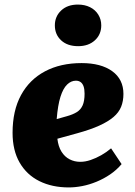

<svg xmlns="http://www.w3.org/2000/svg" viewBox="-20 -806 592 840"><path d="M337 -530Q422 -530 471 -494.5Q520 -459 520 -395Q520 -364 510 -339Q500 -314 476.5 -294Q453 -274 414.5 -256.5Q376 -239 318 -223L231 -199Q235 -165 249 -142.5Q263 -120 284.5 -109Q306 -98 331 -98Q353 -98 376.5 -106Q400 -114 423 -127Q446 -140 466 -157L512 -88Q490 -62 462 -43Q434 -24 402.5 -11Q371 2 340 8Q309 14 281 14Q208 14 152.5 -13.5Q97 -41 66 -94.5Q35 -148 35 -225Q35 -322 72 -390Q109 -458 177 -494Q245 -530 337 -530ZM350 -396Q350 -416 345.5 -428.5Q341 -441 332.5 -447Q324 -453 312 -453Q291 -453 273.5 -436Q256 -419 244.5 -382.5Q233 -346 228 -285L274 -298Q299 -305 316 -315.5Q333 -326 341.5 -345Q350 -364 350 -396ZM220 -695Q220 -734 247.5 -760Q275 -786 321 -786Q351 -786 374 -774.5Q397 -763 410 -742Q423 -721 423 -695Q423 -655 395 -629.5Q367 -604 322 -604Q275 -604 247.5 -629.5Q220 -655 220 -695Z"/></svg>

Font: Literata 18pt ExtraBold
Style: Italic
Weight: 800
Italic angle: -2°
Designer: Latin by Veronika Burian and Jose Scaglione. Greek by Irene Vlachou. Cyrillic by Vera Evstafieva
Foundry: TypeTogether
Version: Version 3.103;gftools[0.9.29]